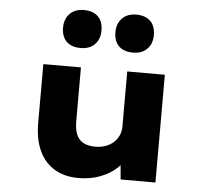

<svg xmlns="http://www.w3.org/2000/svg" viewBox="-56 -875 1012 946"><g transform="rotate(5 450.0 -402.5)"><path d="M365 11Q297 11 247.5 -18.5Q198 -48 171.5 -104.5Q145 -161 145 -242V-533H331V-268Q331 -228 341.5 -202Q352 -176 375.5 -163Q399 -150 436 -150Q461 -150 483.5 -157.5Q506 -165 523 -179.5Q540 -194 550 -214.5Q560 -235 560 -261V-533H746V0H574L564 -108L599 -120Q587 -87 555 -57Q523 -27 474.5 -8Q426 11 365 11ZM580 -628Q534 -628 509.5 -652.5Q485 -677 485 -721Q485 -763 510.5 -789.5Q536 -816 580 -816Q625 -816 650 -792Q675 -768 675 -722Q675 -680 649.5 -654Q624 -628 580 -628ZM321 -628Q275 -628 250.5 -652.5Q226 -677 226 -721Q226 -763 251.5 -789.5Q277 -816 321 -816Q366 -816 391 -792Q416 -768 416 -722Q416 -680 390.5 -654Q365 -628 321 -628Z"/></g></svg>

Font: Lexend Mega ExtraBold
Style: Regular
Weight: 800
Designer: Bonnie Shaver-Troup, Thomas Jockin
Foundry: Lexend
Version: Version 1.007